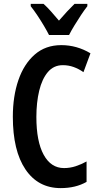

<svg xmlns="http://www.w3.org/2000/svg" viewBox="-20 -957 509 987"><path d="M303 -622Q256 -622 226 -586.5Q196 -551 181.5 -490.5Q167 -430 167 -356Q167 -230 204.5 -161.5Q242 -93 309 -93Q340 -93 369 -102.5Q398 -112 425 -127V-22Q369 10 292 10Q176 10 111 -86Q46 -182 46 -357Q46 -462 74.5 -545Q103 -628 158.5 -676.5Q214 -725 295 -725Q375 -725 445 -683L409 -586Q385 -603 358.5 -612.5Q332 -622 303 -622ZM232 -777Q222 -797 206 -824Q190 -851 172 -878Q154 -905 138 -925V-937H204Q222 -921 242 -898.5Q262 -876 283 -851Q307 -879 324.5 -897.5Q342 -916 363 -937H429V-925Q414 -906 396.5 -879.5Q379 -853 362.5 -826Q346 -799 335 -777Z"/></svg>

Font: Noto Sans Lao UI ExtCond SemBd
Style: Regular
Weight: 600
Width: 2
Designer: Monotype Design Team
Foundry: Monotype Imaging Inc.
Version: Version 2.000; ttfautohint (v1.8.4.7-5d5b)